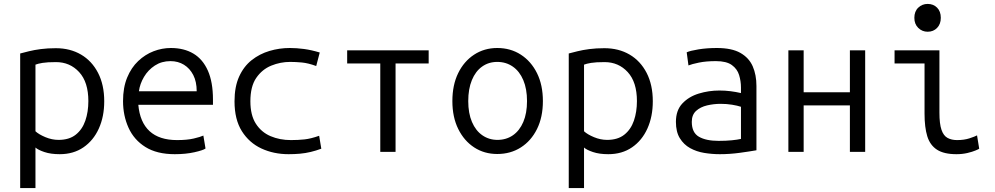

<svg xmlns="http://www.w3.org/2000/svg" viewBox="-20 -775 5080 980"><path d="M83 185V-502Q102 -507 128 -513.5Q154 -520 188.5 -524.5Q223 -529 265 -529Q338 -529 393.5 -496.5Q449 -464 480.5 -403Q512 -342 512 -258Q512 -180 484.5 -119Q457 -58 406 -23Q355 12 285 12Q239 12 206.5 1Q174 -10 161 -22V185ZM279 -61Q333 -61 366.5 -87.5Q400 -114 415.5 -159Q431 -204 431 -259Q431 -356 384 -407Q337 -458 266 -458Q221 -458 197 -454Q173 -450 161 -445V-105Q178 -89 211.5 -75Q245 -61 279 -61Z M872 12Q781 12 722.5 -24.5Q664 -61 636 -123Q608 -185 608 -259Q608 -328 629 -379Q650 -430 685.5 -463.5Q721 -497 764 -513.5Q807 -530 852 -530Q919 -530 967 -501.5Q1015 -473 1041 -414.5Q1067 -356 1067 -267Q1067 -263 1067 -255Q1067 -247 1067 -240H686Q694 -151 743.5 -105.5Q793 -60 884 -60Q935 -60 969 -68Q1003 -76 1018 -83L1029 -17Q1017 -8 972.5 2Q928 12 872 12ZM689 -309H984Q984 -358 966.5 -392Q949 -426 919 -444.5Q889 -463 850 -463Q805 -463 770.5 -440.5Q736 -418 715 -382.5Q694 -347 689 -309Z M1453 12Q1377 12 1314.5 -17Q1252 -46 1214.5 -105.5Q1177 -165 1177 -258Q1177 -332 1200.5 -384Q1224 -436 1264.5 -468Q1305 -500 1355.5 -515Q1406 -530 1459 -530Q1494 -530 1531.5 -525Q1569 -520 1612 -507L1594 -438Q1553 -453 1521 -456Q1489 -459 1461 -459Q1411 -459 1364.5 -440Q1318 -421 1288 -377.5Q1258 -334 1258 -258Q1258 -187 1286 -143.5Q1314 -100 1361 -80Q1408 -60 1465 -60Q1502 -60 1534.5 -63.5Q1567 -67 1609 -82L1620 -16Q1593 -6 1566 0.5Q1539 7 1511 9.5Q1483 12 1453 12Z M1921 0V-451H1752V-518H2168V-451H1999V0Z M2518 11Q2452 11 2400.5 -22.5Q2349 -56 2319 -116.5Q2289 -177 2289 -259Q2289 -341 2318.5 -401.5Q2348 -462 2400 -496Q2452 -530 2518 -530Q2586 -530 2638.5 -496Q2691 -462 2721 -401.5Q2751 -341 2751 -259Q2751 -177 2721 -116.5Q2691 -56 2638.5 -22.5Q2586 11 2518 11ZM2519 -61Q2564 -61 2598 -84.5Q2632 -108 2651 -152.5Q2670 -197 2670 -259Q2670 -321 2651 -366Q2632 -411 2597.5 -435Q2563 -459 2518 -459Q2474 -459 2440.5 -435Q2407 -411 2388.5 -366Q2370 -321 2370 -259Q2370 -197 2389 -152.5Q2408 -108 2442 -84.5Q2476 -61 2519 -61Z M2883 185V-502Q2902 -507 2928 -513.5Q2954 -520 2988.5 -524.5Q3023 -529 3065 -529Q3138 -529 3193.5 -496.5Q3249 -464 3280.5 -403Q3312 -342 3312 -258Q3312 -180 3284.5 -119Q3257 -58 3206 -23Q3155 12 3085 12Q3039 12 3006.5 1Q2974 -10 2961 -22V185ZM3079 -61Q3133 -61 3166.5 -87.5Q3200 -114 3215.5 -159Q3231 -204 3231 -259Q3231 -356 3184 -407Q3137 -458 3066 -458Q3021 -458 2997 -454Q2973 -450 2961 -445V-105Q2978 -89 3011.5 -75Q3045 -61 3079 -61Z M3654 12Q3614 12 3574.5 5.5Q3535 -1 3502.5 -19Q3470 -37 3450 -69.5Q3430 -102 3430 -153Q3430 -212 3463 -247Q3496 -282 3547 -297.5Q3598 -313 3652 -313Q3681 -313 3708.5 -309.5Q3736 -306 3762 -300V-328Q3762 -361 3752.5 -392Q3743 -423 3715.5 -443Q3688 -463 3634 -463Q3584 -463 3547.5 -455.5Q3511 -448 3494 -441L3485 -508Q3502 -516 3545 -523Q3588 -530 3639 -530Q3715 -530 3759 -505Q3803 -480 3822 -436.5Q3841 -393 3841 -336V-8Q3807 -2 3756 5Q3705 12 3654 12ZM3648 -56Q3686 -56 3715.5 -59Q3745 -62 3762 -66V-230Q3744 -236 3716.5 -240.5Q3689 -245 3658 -245Q3623 -245 3589 -237Q3555 -229 3533 -209Q3511 -189 3511 -153Q3511 -98 3547.5 -77Q3584 -56 3648 -56Z M4004 0V-518H4082V-304H4318V-518H4396V0H4318V-237H4082V0Z M4862 12Q4798 12 4762.5 -11Q4727 -34 4713 -79.5Q4699 -125 4699 -195V-451H4546V-518H4775V-200Q4775 -143 4785.5 -112.5Q4796 -82 4816.5 -71Q4837 -60 4865 -60Q4901 -60 4928.5 -69Q4956 -78 4967 -84L4978 -16Q4976 -14 4959.5 -7Q4943 0 4917.5 6Q4892 12 4862 12ZM4715 -613Q4687 -613 4667 -632.5Q4647 -652 4647 -684Q4647 -717 4667 -736Q4687 -755 4715 -755Q4744 -755 4763 -736Q4782 -717 4782 -684Q4782 -652 4763 -632.5Q4744 -613 4715 -613Z"/></svg>

Font: Ubuntu Sans Mono
Style: Regular
Weight: 400
Monospace: yes
Designer: Dalton Maag Ltd
Foundry: Dalton Maag Ltd
Version: Version 1.006